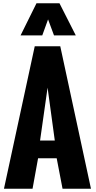

<svg xmlns="http://www.w3.org/2000/svg" viewBox="-20 -1164 594 1184"><path d="M4.4 0 194.3 -878.9H351.6L541 0H365.7L329.6 -188H214.8L180.7 0ZM227.1 -297.4H317.9L273.4 -623.5ZM106.9 -945.8 205.1 -1144H346.7L447.3 -945.8H313L276.4 -1044.4L240.7 -945.8Z"/></svg>

Font: Oswald-Bold
Style: Bold
Weight: 700
Designer: vernon adams
Foundry: vernon adams
Version: Version 2.002; ttfautohint (v0.92.18-e454-dirty) -l 8 -r 50 